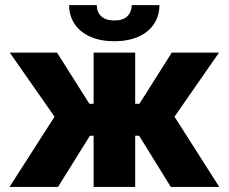

<svg xmlns="http://www.w3.org/2000/svg" viewBox="-20 -738 903 758"><path d="M195.3 -277.3 18.6 -530.3H205.1L333 -328.1H349.6V-530.3H513.7V-328.1H530.3L658.2 -530.3H844.7L668.9 -277.3L845.7 0H654.3L529.3 -202.1H513.7V0H349.6V-202.1H335L209 0H17.6ZM431.6 -575.2Q377.4 -575.2 337.2 -592.8Q296.9 -610.4 274.9 -642.8Q252.9 -675.3 252.9 -717.8H362.3Q361.3 -692.4 378.7 -674.8Q396 -657.2 431.6 -657.2Q466.3 -657.2 483.2 -674.3Q500 -691.4 500 -717.8H609.4Q609.4 -675.3 587.6 -642.8Q565.9 -610.4 525.6 -592.8Q485.4 -575.2 431.6 -575.2Z"/></svg>

Font: Pretendard Std ExtraBold
Style: Regular
Weight: 800
Designer: Base glyphs from Inter by Rasmus Andersson; Hangeul glyphs from Noto Sans CJK(Source Han Sans) by Jang Soo-young and Kan
Foundry: Kil Hyung-jin
Version: Version 1.309